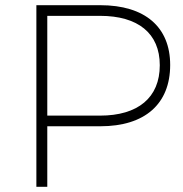

<svg xmlns="http://www.w3.org/2000/svg" viewBox="-20 -719 704 739"><path d="M366 -699H120V0H162V-233H366C538 -233 635 -319 635 -469C635 -615 538 -699 366 -699ZM365 -274H162V-658H365C511 -658 595 -591 595 -468C595 -343 511 -274 365 -274Z"/></svg>

Font: Montserrat ExtraLight
Style: Regular
Weight: 250
Designer: Julieta Ulanovsky
Foundry: Julieta Ulanovsky
Version: Version 4.000